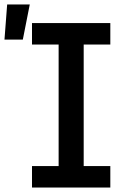

<svg xmlns="http://www.w3.org/2000/svg" viewBox="-68 -838 588 858"><path d="M75 0V-96H194V-639H75V-735H425V-639H306V-96H425V0ZM-48 -661 -36 -818H65L34 -661Z"/></svg>

Font: Iosevka Term Curly
Style: Bold
Weight: 700
Designer: Belleve Invis
Foundry: Belleve Invis
Version: Version 32.3.0